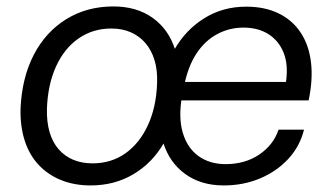

<svg xmlns="http://www.w3.org/2000/svg" viewBox="-20 -555 1012 585"><path d="M256.1 10Q206.6 10 166.3 -6.2Q126 -22.4 97.6 -52.8Q69.3 -83.1 55.3 -126.5Q41.3 -169.9 42.6 -224.1Q46.6 -317.4 82.6 -387.4Q118.7 -457.4 181.6 -496.4Q244.6 -535.4 325.4 -535.4Q396.6 -535.4 445.4 -500.4Q494.1 -465.3 513.3 -404.4L512 -405.1Q546.1 -464.3 602.5 -499.5Q658.9 -534.7 730 -534.7Q786.9 -534.7 828.7 -514.3Q870.6 -493.9 895.7 -456.3Q920.9 -418.7 927.4 -366.3Q933.9 -313.9 920.4 -249.1H522.7L533.3 -305.3H853L851 -303.3Q859.1 -356 844.6 -393.2Q830 -430.4 798.4 -450.6Q766.9 -470.9 721.7 -470.9Q679 -470.9 641.9 -451.1Q604.7 -431.4 578.6 -391.9Q552.6 -352.4 540.9 -292.9L535.1 -264.7Q523 -198.9 536.6 -151.6Q550.3 -104.4 584.6 -79.6Q619 -54.9 667.4 -54.9Q726.6 -54.9 769.9 -84.1Q813.1 -113.3 828.7 -159.9H906.3Q893.6 -108.9 858.3 -70.8Q823 -32.7 772.3 -11.4Q721.6 10 661.6 10Q592.3 10 544.3 -24.9Q496.3 -59.7 477.7 -119.6L479 -118.9Q444.4 -58.7 386.8 -24.4Q329.1 10 256.1 10ZM261.9 -57.3Q319 -57.3 362.1 -87.8Q405.1 -118.3 430.6 -173.4Q456.1 -228.6 458.6 -300.7Q460.3 -340.9 450.8 -371.8Q441.3 -402.7 422.8 -424.1Q404.3 -445.4 378.2 -456.8Q352.1 -468.1 319.3 -468.1Q263.1 -468.1 219.6 -438Q176 -407.9 150.9 -352.9Q125.7 -297.9 123 -224Q122 -183.4 131.1 -152.4Q140.3 -121.3 158.6 -100.3Q176.9 -79.3 202.9 -68.3Q229 -57.3 261.9 -57.3Z"/></svg>

Font: Mona Sans
Style: Italic
Weight: 200
Italic angle: -11.6951°
Designer: Deni Anggara
Foundry: GitHub
Version: Version 2.000